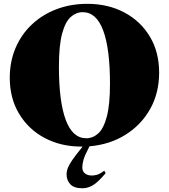

<svg xmlns="http://www.w3.org/2000/svg" viewBox="-20 -750 882 1002"><path d="M436 -730Q544 -730 628.8 -685Q713.5 -640 762 -559.2Q810.5 -478.5 810.5 -371Q810.5 -265 763.8 -181.5Q717 -98 635 -46.8Q553 4.5 447 13.5Q421.5 62 415.5 84.8Q409.5 107.5 409.5 124Q409.5 143.5 423 154.8Q436.5 166 460 166Q471 166 485.8 162.2Q500.5 158.5 524 141L531.5 153.5Q491 201.5 464.5 217Q438 232.5 410 232.5Q366 232.5 346.8 211.5Q327.5 190.5 327.5 160.5Q327.5 143.5 334.2 126Q341 108.5 358.2 83.8Q375.5 59 406 21.5L411.5 15Q408.5 15 405.5 15Q297.5 15 213 -30Q128.5 -75 79.8 -156Q31 -237 31 -344Q31 -428.5 61 -499.2Q91 -570 145.8 -621.8Q200.5 -673.5 274.5 -701.8Q348.5 -730 436 -730ZM430 -28.5Q464.5 -28.5 492.5 -53.5Q520.5 -78.5 537.2 -140.5Q554 -202.5 554 -313Q554 -495.5 518.5 -591Q483 -686.5 411.5 -686.5Q377.5 -686.5 349.2 -661.5Q321 -636.5 304.2 -574.8Q287.5 -513 287.5 -402Q287.5 -219.5 323.2 -124Q359 -28.5 430 -28.5Z"/></svg>

Font: Newsreader 72pt ExtraBold
Style: Regular
Weight: 800
Designer: Hugues Gentile
Foundry: Production Type
Version: Version 1.003; ttfautohint (v1.8.3)